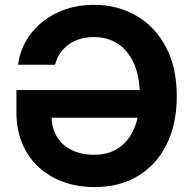

<svg xmlns="http://www.w3.org/2000/svg" viewBox="-20 -757 789 787"><path d="M367.2 9.8Q298.8 9.8 240.2 -11.2Q181.6 -32.2 138.4 -72Q95.2 -111.8 71.3 -168.5Q47.4 -225.1 47.4 -296.4V-387.7H593.8V-274.4H160.2L191.9 -278.3Q191.9 -231 213.6 -195.8Q235.4 -160.6 274.7 -141.6Q314 -122.6 366.2 -122.6Q425.3 -122.6 467 -150.9Q508.8 -179.2 531 -233.2Q553.2 -287.1 553.2 -364.3Q553.2 -440.9 529.8 -494.9Q506.3 -548.8 464.1 -576.9Q421.9 -605 364.7 -605Q334 -605 308.3 -597.4Q282.7 -589.8 262.2 -575.2Q241.7 -560.5 227.3 -539.6Q212.9 -518.6 205.6 -491.7H53.7Q61.5 -545.9 87.9 -591.1Q114.3 -636.2 155.8 -668.9Q197.3 -701.7 250.5 -719.5Q303.7 -737.3 364.7 -737.3Q461.4 -737.3 538.3 -692.9Q615.2 -648.4 659.9 -564.7Q704.6 -481 704.6 -362.8Q704.6 -248.5 662.8 -164.8Q621.1 -81.1 545.4 -35.6Q469.7 9.8 367.2 9.8Z"/></svg>

Font: Inter 16pt
Style: Bold
Weight: 700
Version: Version 4.001;git-66647c0bb